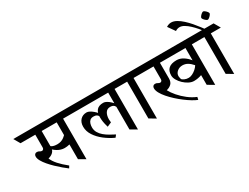

<svg xmlns="http://www.w3.org/2000/svg" viewBox="-136 -1619 3077 2376"><g transform="rotate(-30 1403.0 -431.0)"><path d="M261.2 -344.2V-381.3Q283.2 -361.8 309.6 -345Q335.9 -328.1 388.2 -328.1Q445.3 -328.1 486.6 -360.6Q527.8 -393.1 560.1 -440.4V-274.9Q544.9 -259.8 511.5 -251Q478 -242.2 442.4 -242.2Q390.1 -242.7 342.3 -271.7Q294.4 -300.8 261.2 -344.2ZM390.1 -657.2 442.4 -567.4H-2L-53.7 -657.2ZM698.2 -657.2 750.5 -567.4H297.4L245.1 -657.2ZM514.6 -41V-657.2H606V12.2ZM209 -633.8H300.3V-343.3Q300.3 -293 272.9 -266.6Q245.6 -240.2 203.6 -230.5Q221.7 -184.1 266.4 -134Q311 -84 381.8 -27.3L363.3 3.9Q333 -18.6 295.2 -50.3Q257.3 -82 219.2 -118.7Q181.2 -155.3 148.9 -192.9Q116.7 -230.5 97.2 -265.6Q77.6 -300.8 77.6 -328.6Q77.6 -349.6 88.4 -360.8Q99.1 -372.1 116.7 -372.1Q137.7 -372.1 151.9 -362.1Q166 -352.1 182.1 -352.1Q192.4 -352.1 200.7 -360.8Q209 -369.6 209 -384.8Z M1052.2 -359.4 1060.5 -349.6Q1058.1 -341.3 1049.1 -333Q1040 -324.7 1032.2 -320.3Q1022 -347.2 1012.7 -365.5Q1003.4 -383.8 988 -393.1Q972.7 -402.3 943.4 -402.3Q912.1 -402.3 894 -386.5Q876 -370.6 868.7 -345.9Q861.3 -321.3 861.3 -293.9Q861.3 -252.4 880.9 -219Q900.4 -185.5 932.1 -158.9Q963.9 -132.3 1001.7 -110.6Q1039.6 -88.9 1076.2 -70.3L1050.3 -38.1Q977.1 -71.3 913.3 -120.6Q849.6 -169.9 810.3 -230Q771 -290 771 -355.5Q771 -416 804.9 -452.6Q838.9 -489.3 895.5 -489.3Q914.6 -489.3 938 -476.8Q961.4 -464.4 984.6 -444.3Q1007.8 -424.3 1025.9 -401.9Q1043.9 -379.4 1052.2 -359.4ZM1096.2 -231.4 1034.7 -204.6Q1019 -256.8 1014.2 -289.8Q1009.3 -322.8 1009.3 -355.5Q1009.3 -419.4 1038.8 -454.3Q1068.4 -489.3 1133.8 -489.3Q1155.3 -489.3 1179.7 -475.6Q1204.1 -461.9 1227.3 -439.9Q1250.5 -418 1269 -393.1Q1287.6 -368.2 1297.4 -345.2Q1295.4 -338.9 1286.6 -331.8Q1277.8 -324.7 1270.5 -320.3Q1256.3 -361.8 1239 -382.1Q1221.7 -402.3 1181.6 -402.3Q1136.7 -402.3 1114.7 -366Q1092.8 -329.6 1092.8 -276.4Q1092.8 -253.4 1096.2 -231.4ZM1072.8 -657.2 1125 -567.4H693.8L642.1 -657.2ZM1433.1 -657.2 1485.4 -567.4H1033.2L981 -657.2ZM1250.5 -41V-646.5H1341.8V12.2Z M1577.1 -657.2 1629.4 -567.4H1429.7L1377.9 -657.2ZM1704.6 -657.2 1756.3 -567.4H1557.1L1504.9 -657.2ZM1521.5 -41.5V-656.2H1612.8V12.2Z M2083 -657.2 2135.3 -567.4H1700.7L1648.9 -657.2ZM2386.7 -657.2 2439 -567.4H1990.2L1938 -657.2ZM2537.6 -657.2 2589.8 -567.4H2136.7L2084.5 -657.2ZM2354.5 -41.5V-647.5H2445.8V12.2ZM1898.4 -633.8H1989.7V-343.3Q1989.7 -293 1962.4 -266.6Q1935.1 -240.2 1893.1 -230.5Q1917 -184.6 1961.4 -133.1Q2005.9 -81.5 2062.7 -37.6Q2119.6 6.3 2179.7 30.3L2170.9 67.9Q2138.7 55.7 2096.7 30.3Q2054.7 4.9 2009.3 -29.3Q1963.9 -63.5 1920.9 -102.8Q1877.9 -142.1 1843 -182.4Q1808.1 -222.7 1787.6 -260.3Q1767.1 -297.9 1767.1 -328.6Q1767.1 -349.6 1777.8 -360.8Q1788.6 -372.1 1806.2 -372.1Q1827.1 -372.1 1841.3 -362.1Q1855.5 -352.1 1871.6 -352.1Q1881.8 -352.1 1890.1 -360.8Q1898.4 -369.6 1898.4 -384.8ZM2400.4 -304.7 2397 -308.6Q2409.2 -290.5 2419.4 -277.8L2444.3 -245.6Q2414.1 -202.6 2358.6 -181.4Q2303.2 -160.2 2243.7 -160.2Q2209.5 -160.2 2172.6 -179Q2135.7 -197.8 2103.8 -227.8Q2071.8 -257.8 2051.8 -293Q2031.7 -328.1 2031.7 -360.4Q2031.7 -492.2 2181.2 -492.2Q2230 -492.2 2274.7 -464.4Q2319.3 -436.5 2352.8 -393.6Q2386.2 -350.6 2400.4 -304.7ZM2352.5 -322.8Q2320.3 -360.4 2286.9 -380.4Q2253.4 -400.4 2212.9 -400.4Q2168.9 -400.4 2137.2 -373.5Q2105.5 -346.7 2105.5 -308.1Q2105.5 -297.4 2109.9 -279.5Q2114.3 -261.7 2118.7 -257.3Q2125 -251 2148.7 -239Q2172.4 -227.1 2207 -227.1Q2231.4 -227.1 2259.3 -240.5Q2287.1 -253.9 2312.3 -275.9Q2337.4 -297.9 2352.5 -322.8Z M2681.2 -657.2 2733.4 -567.4H2533.7L2481.9 -657.2ZM2808.6 -657.2 2860.4 -567.4H2661.1L2608.9 -657.2ZM2625.5 -41.5V-656.2H2716.8V12.2ZM2699.7 -626H2667.5Q2645 -654.8 2615.5 -689.5Q2585.9 -724.1 2552.2 -755.6Q2518.6 -787.1 2484.4 -807.4Q2450.2 -827.6 2418.9 -827.6Q2387.7 -827.6 2358.4 -808.1L2288.1 -907.7Q2322.3 -929.7 2356.9 -929.7Q2394 -929.7 2433.3 -907.7Q2472.7 -885.7 2511.2 -850.3Q2549.8 -814.9 2585.2 -773.9Q2620.6 -732.9 2649.9 -693.8Q2679.2 -654.8 2699.7 -626Z M2710.4 -791Q2710.4 -799.8 2721.4 -814Q2732.4 -828.1 2746.6 -839.1Q2760.7 -850.1 2769.5 -850.1Q2778.3 -850.1 2792.5 -839.1Q2806.6 -828.1 2817.6 -814Q2828.6 -799.8 2828.6 -791Q2828.6 -782.2 2817.6 -768.1Q2806.6 -753.9 2792.5 -742.9Q2778.3 -731.9 2769.5 -731.9Q2760.7 -731.9 2746.6 -742.9Q2732.4 -753.9 2721.4 -768.1Q2710.4 -782.2 2710.4 -791Z"/></g></svg>

Font: Annapurna SIL
Style: Bold
Weight: 700
Designer: Peter Martin, Annie Olsen
Foundry: SIL International
Version: Version 2.000